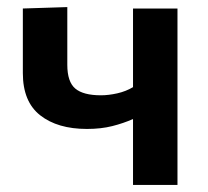

<svg xmlns="http://www.w3.org/2000/svg" viewBox="-20 -522 586 542"><path d="M355.5 0V-186Q328.5 -174 296.8 -166Q265 -158 225.5 -158Q142.5 -158 93.5 -196.5Q44.5 -235 44.5 -315.5V-498L170 -502V-339Q170 -291 192.5 -272Q215 -253 265 -253Q286.5 -253 311 -258.5Q335.5 -264 355.5 -276V-498H481V0Z"/></svg>

Font: Heraclito SemiBold
Style: Regular
Weight: 600
Designer: Kostas Bartsokas (font) & Cristiano Sobral (main changes)
Foundry: Kostas Bartsokas (font) & Cristiano Sobral (main changes)
Version: Version 1.00;July 8, 2020;FontCreator 13.0.0.2655 64-bit